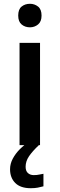

<svg xmlns="http://www.w3.org/2000/svg" viewBox="-20 -765 314 1012"><path d="M191 -539V0H83V-539ZM138 -745Q162 -745 180.5 -730.5Q199 -716 199 -683Q199 -651 180.5 -636Q162 -621 138 -621Q112 -621 94 -636Q76 -651 76 -683Q76 -716 94 -730.5Q112 -745 138 -745ZM115 114Q115 136 127 147Q139 158 158 158Q175 158 187.5 155Q200 152 209 151V217Q194 221 179 224Q164 227 142 227Q88 227 60.5 199.5Q33 172 33 127Q33 98 47.5 71Q62 44 84.5 21.5Q107 -1 131 -16L185 0Q151 32 133 58.5Q115 85 115 114Z"/></svg>

Font: Noto Sans NKo Unjoined Medium
Style: Regular
Weight: 500
Designer: Monotype Design Team
Foundry: Monotype Imaging Inc.
Version: Version 2.004